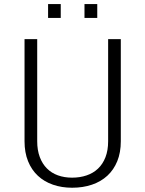

<svg xmlns="http://www.w3.org/2000/svg" viewBox="-20 -901 706 932"><path d="M566.4 -710.9V-215.3Q566.4 -160.6 549.3 -118.7Q532.2 -76.7 501.2 -48.1Q470.2 -19.5 426.5 -4.6Q382.8 10.3 330.1 10.3Q279.8 10.3 237.3 -4.4Q194.8 -19 164.1 -47.6Q133.3 -76.2 116.2 -118.4Q99.1 -160.6 99.1 -215.3V-710.9H160.6V-215.3Q160.6 -171.9 173.1 -138.7Q185.5 -105.5 207.8 -83.3Q230 -61 261.2 -49.8Q292.5 -38.6 330.1 -38.6Q368.2 -38.6 400.4 -49.6Q432.6 -60.5 455.8 -82.5Q479 -104.5 491.9 -137.7Q504.9 -170.9 504.9 -215.3V-710.9ZM274.9 -814H213.4V-881.3H274.9ZM452.1 -814H390.1V-881.3H452.1Z"/></svg>

Font: Ufes Sans Light
Style: Regular
Weight: 200
Designer: Ricardo Esteves & Thais Bronze
Foundry: ProDesignUfes - Ricardo Esteves, Thais Bronze (This is a derivative work, based on Roboto family, by Christian Robertson
Version: Version 2.0